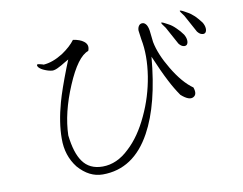

<svg xmlns="http://www.w3.org/2000/svg" viewBox="-77 -834 1153 912"><g transform="rotate(-10 500.0 -377.5)"><path d="M633.8 -669.9 639.6 -627Q655.3 -547.9 639.6 -448.2Q624 -351.6 583 -264.6Q541 -173.8 483.4 -121.1Q423.8 -63.5 354.5 -63.5Q291 -63.5 258.8 -109.4Q228.5 -151.4 218.8 -237.3Q221.7 -345.7 275.4 -471.7Q329.1 -598.6 381.8 -616.2Q393.6 -644.5 370.1 -662.1Q352.5 -675.8 319.3 -680.7Q297.9 -651.4 255.9 -623Q206.1 -591.8 162.1 -588.9L157.2 -590.8Q139.6 -595.7 134.8 -595.7Q126 -594.7 133.8 -582Q143.6 -570.3 164.1 -562.5Q182.6 -554.7 200.2 -553.7Q213.9 -554.7 231.4 -564.5Q242.2 -569.3 260.7 -581.1L281.2 -592.8L266.6 -556.6Q227.5 -456.1 211.9 -399.4Q185.5 -304.7 185.5 -227.5Q184.6 -145.5 231.4 -85.9Q283.2 -26.4 348.6 -26.4Q498 -26.4 582 -180.7Q653.3 -310.5 672.9 -537.1Q705.1 -460.9 730.5 -412.1Q752 -370.1 776.4 -335Q814.5 -300.8 835.9 -313.5Q855.5 -324.2 843.8 -358.4Q793.9 -393.6 748 -470.7Q704.1 -543.9 692.4 -604.5L687.5 -648.4Q685.5 -673.8 677.7 -687.5Q669.9 -700.2 659.2 -701.2Q648.4 -702.1 641.6 -694.3Q633.8 -684.6 633.8 -669.9ZM877 -713.9 861.3 -722.7Q842.8 -732.4 842.8 -727.5Q842.8 -724.6 855.5 -708L860.4 -701.2L906.2 -617.2Q917 -603.5 927.7 -601.6Q938.5 -598.6 945.3 -605.5Q951.2 -613.3 950.2 -626Q949.2 -639.6 940.4 -654.3Q925.8 -673.8 910.2 -689.5Q892.6 -706.1 877 -713.9ZM780.3 -673.8 763.7 -682.6Q745.1 -692.4 746.1 -686.5Q746.1 -683.6 758.8 -667L763.7 -660.2L809.6 -576.2Q820.3 -562.5 831.1 -560.5Q841.8 -557.6 848.6 -564.5Q854.5 -572.3 853.5 -585Q852.5 -598.6 843.8 -613.3Q830.1 -632.8 813.5 -648.4Q795.9 -666 780.3 -673.8Z"/></g></svg>

Font: Batang
Style: Regular
Weight: 400
Version: Version 2.21